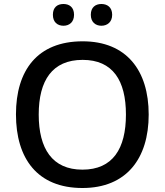

<svg xmlns="http://www.w3.org/2000/svg" viewBox="-20 -932 825 962"><path d="M245 -858C245 -821 268 -803 298 -803C327 -803 351 -821 351 -858C351 -896 327 -912 298 -912C268 -912 245 -896 245 -858ZM435 -858C435 -821 459 -803 488 -803C517 -803 542 -821 542 -858C542 -896 517 -912 488 -912C459 -912 435 -896 435 -858ZM725 -358C725 -580 613 -725 394 -725C167 -725 60 -579 60 -359C60 -138 167 10 393 10C613 10 725 -137 725 -358ZM174 -358C174 -529 242 -632 394 -632C545 -632 611 -529 611 -358C611 -187 545 -82 393 -82C242 -82 174 -187 174 -358Z"/></svg>

Font: Noto Sans Hanifi Rohingya Medium
Style: Regular
Weight: 500
Designer: Monotype Design Team and DaltonMaag
Foundry: Google LLC
Version: Version 2.102